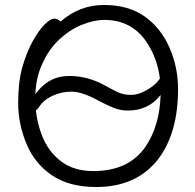

<svg xmlns="http://www.w3.org/2000/svg" viewBox="-20 -733 785 771"><path d="M223 -646Q299 -713 397 -713Q495 -713 560 -667.5Q625 -622 660 -543Q695 -464 695 -375Q695 -200 616 -95Q529 18 366 18Q259 18 189.5 -28.5Q120 -75 86.5 -155Q53 -235 53 -319.5Q53 -404 69.5 -462.5Q86 -521 110 -565Q134 -609 158 -633.5Q182 -658 197.5 -658Q213 -658 223 -646ZM622 -418Q612 -501 566 -568Q506 -653 399 -653Q356 -653 307.5 -633Q259 -613 217 -573.5Q175 -534 149 -475Q125 -423 122 -355Q128 -362 134 -370Q183 -428 257.5 -428Q332 -428 401 -390Q428 -375 451.5 -363.5Q475 -352 506 -352Q537 -352 571.5 -372.5Q606 -393 621 -416Q622 -417 622 -418ZM124 -290Q130 -238 147 -193Q172 -126 224 -86Q276 -46 354 -46Q498 -46 565 -145Q621 -228 625 -351Q623 -350 622 -348Q574 -289 493 -289Q463 -289 435 -300.5Q407 -312 379 -327Q310 -365 268 -365Q226 -365 190 -348Q154 -331 136 -302Q130 -293 124 -290Z"/></svg>

Font: QiushuiShotai Bright
Style: Regular
Weight: 400
Designer: Christian Thalmann (Catharsis Fonts)
Version: Version 1.250;